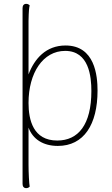

<svg xmlns="http://www.w3.org/2000/svg" viewBox="-20 -748 579 996"><path d="M320 -512C219 -512 159 -444 128 -362V-640C129 -692 131 -709 134 -720C130 -724 125 -728 116 -728C104 -728 97 -720 97 -706V206C97 220 104 228 116 228C125 228 130 224 134 220C131 206 128 146 128 106V-86C150 -26 204 9 280 9C415 9 486 -102 486 -278C486 -356 472 -512 320 -512ZM277 -19C152 -19 128 -126 128 -214C128 -370 203 -484 318 -484C442 -484 454 -350 454 -276C454 -101 386 -19 277 -19Z"/></svg>

Font: Arima Koshi Thin
Style: Regular
Weight: 250
Designer: Joana Correia and Natanael Gama
Foundry: NDISCOVER
Version: Version 1.019;PS 001.019;hotconv 1.0.88;makeotf.lib2.5.64775